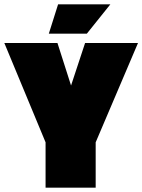

<svg xmlns="http://www.w3.org/2000/svg" viewBox="-33 -869 659 889"><path d="M178 -210 -13 -670H233L296 -473L361 -670H606L410 -210V0H178ZM236 -849H478L369 -713H193Z"/></svg>

Font: Cairo Black
Style: Regular
Weight: 900
Designer: Mohamed Gaber, Accademia di Belle Arti di Urbino and others
Foundry: Kief Type Foundry, Accademia di Belle Arti di Urbino and others
Version: Version 3.011